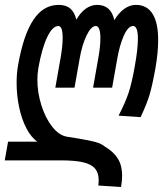

<svg xmlns="http://www.w3.org/2000/svg" viewBox="-52 -580 672 786"><path d="M352 157.5Q352 127 336.2 109.2Q320.5 91.5 286.8 84Q253 76.5 196.5 76.5H-32.5L-19 0H101L103 1.5Q76 -16.5 56.2 -54.5Q36.5 -92.5 26.2 -141.5Q16 -190.5 16 -241Q16 -279 22 -313.5Q44 -438 84.8 -499Q125.5 -560 188 -560Q218.5 -560 236 -544.8Q253.5 -529.5 260.5 -499.5Q277.5 -529 299.2 -544.5Q321 -560 345.5 -560Q402.5 -560 416 -497.5Q434 -527.5 456.8 -543.8Q479.5 -560 504 -560Q549.5 -560 572.5 -523.5Q595.5 -487 595.5 -416Q595.5 -365 584.5 -302Q572 -231.5 560.2 -192Q548.5 -152.5 523.5 -100.5L433.5 -106.5Q461.5 -161 474.8 -201.2Q488 -241.5 500 -310Q512.5 -379 512.5 -421.5Q512.5 -473.5 493 -473.5Q472.5 -473.5 455 -434.2Q437.5 -395 428 -339.5L407 -221H329L351 -345.5Q359 -390 359 -424Q359 -447.5 354.2 -460.5Q349.5 -473.5 340.5 -473.5Q321 -473.5 302.2 -434.5Q283.5 -395.5 274 -339.5L253 -221H174.5L196.5 -345.5Q204.5 -392.5 204.5 -425Q204.5 -473.5 187 -473.5Q163 -473.5 141.2 -428Q119.5 -382.5 105 -301.5Q101 -276.5 101 -253.5Q101 -201 117.5 -148.8Q134 -96.5 161.8 -61.2Q189.5 -26 221.5 -20.5Q283 -11 313 -4.8Q343 1.5 355.2 6.8Q367.5 12 378 20.5Q414 42 431 70.2Q448 98.5 448 139Q448 160 443.5 185.5L350.5 179.5Q352 167.5 352 157.5Z"/></svg>

Font: JuliaMono
Style: Italic
Weight: 400
Italic angle: -9°
Monospace: yes
Designer: cormullion
Foundry: corm
Version: Version 0.057; ttfautohint (v1.8.4)